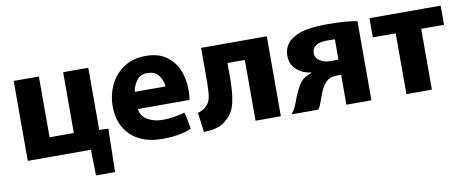

<svg xmlns="http://www.w3.org/2000/svg" viewBox="-62 -770 2983 1232"><g transform="rotate(-10 1429.5 -154.0)"><path d="M386 -97V-493H550V-88L609 -86L603 196H479L475 28H64V-493H228V-97Z M963 -81Q1029 -81 1108 -102Q1115 -75 1125 -21L1130 6Q1056 39 939 39Q809 39 735 -31.5Q661 -102 661 -223Q661 -293 690.5 -357.5Q720 -422 780 -463Q840 -504 926 -504Q1006 -504 1058 -467.5Q1110 -431 1134.5 -372Q1159 -313 1159 -243Q1159 -205 1154 -177H818Q822 -132 863.5 -106.5Q905 -81 963 -81ZM916 -394Q871 -394 847 -361.5Q823 -329 817 -289H1017Q1013 -333 989 -363.5Q965 -394 916 -394Z M1548 28V-368H1435V-274Q1435 -172 1420 -109Q1405 -46 1365 -12Q1339 15 1301.5 28Q1264 41 1209 41L1193 -86Q1235 -98 1250 -119Q1272 -138 1278.5 -173.5Q1285 -209 1285 -282V-493H1713V28Z M2140 -167H2108Q2084 -167 2064 -157Q2044 -147 2032 -130Q2019 -117 2009 -95Q1999 -73 1988 -41Q1986 -37 1978 -15Q1975 -3 1967.5 9.5Q1960 22 1957 28H1783Q1801 6 1817 -31Q1819 -37 1831.5 -69.5Q1844 -102 1858.5 -130Q1873 -158 1887 -173Q1911 -199 1954 -211V-215Q1922 -218 1891.5 -233.5Q1861 -249 1841 -277.5Q1821 -306 1821 -346Q1821 -433 1910 -472Q1942 -487 1993 -494.5Q2044 -502 2103 -502Q2230 -502 2303 -488V28H2140ZM2085 -399Q2042 -399 2016.5 -383Q1991 -367 1991 -333Q1991 -302 2020.5 -283.5Q2050 -265 2087 -265Q2127 -265 2140 -267V-398Q2125 -399 2085 -399Z M2697 -368V28H2531V-368H2382V-493H2846V-368Z"/></g></svg>

Font: Gmarket Sans TTF Bold
Style: Regular
Weight: 700
Designer: Creative Director : Sungho Lee; Art Director : Kiwoong Choi; Project Manager : Sori Yang, Jongwook Yoon; Font Designer :
Foundry: Sandoll Inc.
Version: Version 1.000;hotconv 1.0.109;makeotfexe 2.5.65596